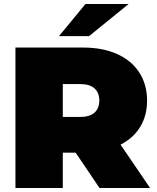

<svg xmlns="http://www.w3.org/2000/svg" viewBox="-20 -937 785 957"><path d="M357 -176 476 0H728L581 -216C623.7 -238 656.3 -267.7 679 -305C701.7 -342.3 713 -386 713 -436C713 -489.3 700 -536 674 -576C648 -616 611 -646.7 563 -668C515 -689.3 458.7 -700 394 -700H57V0H293V-176ZM451 -496.5C467 -482.2 475 -462 475 -436C475 -410 467 -389.8 451 -375.5C435 -361.2 411 -354 379 -354H293V-518H379C411 -518 435 -510.8 451 -496.5ZM406 -917 274 -757H424L621 -917Z"/></svg>

Font: Montserrat Custom Black
Style: Regular
Weight: 900
Designer: Julieta Ulanovsky
Foundry: Julieta Ulanovsky
Version: Version 7.200